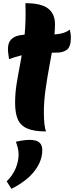

<svg xmlns="http://www.w3.org/2000/svg" viewBox="-20 -770 466 1208"><path d="M256 -63Q256 -21 259.5 10.5Q263 42 270 57Q193 57 150.5 38Q108 19 91.5 -20.5Q75 -60 75 -122Q75 -184 85 -245.5Q95 -307 108 -373.5Q121 -440 131 -516.5Q141 -593 141 -685Q141 -701 140.5 -717.5Q140 -734 140 -750Q239 -750 282.5 -716.5Q326 -683 326 -618Q326 -564 315.5 -497Q305 -430 291 -355.5Q277 -281 266.5 -206.5Q256 -132 256 -63ZM419 -584Q422 -572 424 -559Q426 -546 426 -534Q426 -477 402 -458Q378 -439 338 -439Q282 -439 241 -437.5Q200 -436 167.5 -431.5Q135 -427 104 -419Q73 -411 37 -398Q35 -413 32.5 -429.5Q30 -446 30 -461Q30 -501 49.5 -521Q69 -541 101.5 -547.5Q134 -554 174 -554Q200 -554 227 -552.5Q254 -551 279 -551Q319 -551 356.5 -557.5Q394 -564 419 -584ZM80 122Q99 117 123 113.5Q147 110 168 110Q188 110 206 115Q224 120 235 134.5Q246 149 246 175Q246 242 197.5 305.5Q149 369 52 418L22 371Q59 335 78 290.5Q97 246 97 201Q97 181 92 161Q87 141 80 122Z"/></svg>

Font: Merienda Black
Style: Regular
Weight: 900
Designer: Eduardo Rodriguez Tunni
Foundry: Eduardo Rodriguez Tunni
Version: Version 2.001